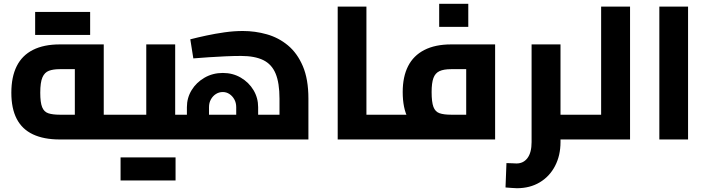

<svg xmlns="http://www.w3.org/2000/svg" viewBox="-20 -738 3749 1016"><path d="M296 0Q212 0 154.5 -27Q97 -54 68.5 -109Q40 -164 40 -247Q40 -331 68.5 -388Q97 -445 154.5 -474Q212 -503 296 -503H529V-71H376V-398L407 -372H296Q262 -372 239 -363.5Q216 -355 204.5 -328.5Q193 -302 193 -247Q193 -196 203 -171Q213 -146 236 -138.5Q259 -131 296 -131H633V0ZM633 0V-131Q645 -131 649 -113.5Q653 -96 653 -66Q653 -36 649 -18Q645 0 633 0ZM166 -553V-675H320V-553ZM303 -553V-675H457V-553Z M907 0V-131H1037V0ZM1037 0V-131Q1049 -131 1053 -113.5Q1057 -96 1057 -66Q1057 -36 1053 -18Q1049 0 1037 0ZM578 0V-131H847L754 -54V-503H907V0ZM578 0Q567 0 562.5 -18Q558 -36 558 -66Q558 -96 562.5 -113.5Q567 -131 578 -131ZM618 217V95H772V217ZM755 217V95H909V217Z M872 0V-131H1567L1459 -45V-216Q1459 -299 1438.5 -348.5Q1418 -398 1373 -420Q1328 -442 1255 -442Q1218 -442 1173 -440Q1128 -438 1083.5 -435Q1039 -432 1003 -429L987 -530Q1026 -540 1072.5 -550Q1119 -560 1168.5 -567Q1218 -574 1265 -574Q1330 -574 1392 -556.5Q1454 -539 1503.5 -498Q1553 -457 1582.5 -388Q1612 -319 1612 -216V0ZM969 -131V-171Q969 -220 994 -261Q1019 -302 1062.5 -327Q1106 -352 1159 -352Q1212 -352 1254.5 -327Q1297 -302 1321.5 -261Q1346 -220 1346 -171V-131H1230V-171Q1230 -194 1220 -212Q1210 -230 1194 -240.5Q1178 -251 1159 -251Q1139 -251 1122.5 -240.5Q1106 -230 1096 -212Q1086 -194 1086 -171V-131ZM872 0Q861 0 856.5 -18Q852 -36 852 -66Q852 -96 856.5 -113.5Q861 -131 872 -131Z M1919 0V-131H2030V0ZM1767 0V-703H1919V0ZM2030 0V-131Q2042 -131 2046 -113.5Q2050 -96 2050 -66Q2050 -36 2046 -18Q2042 0 2030 0Z M2030 0V-131H2484L2447 -99V-398L2478 -372H2367Q2328 -372 2305.5 -361.5Q2283 -351 2273.5 -325Q2264 -299 2264 -251Q2264 -198 2273.5 -172.5Q2283 -147 2305.5 -139Q2328 -131 2367 -131V-10Q2283 -10 2225.5 -34Q2168 -58 2139.5 -111.5Q2111 -165 2111 -251Q2111 -332 2139.5 -388Q2168 -444 2225.5 -473.5Q2283 -503 2367 -503H2600V0ZM2030 0Q2019 0 2014.5 -18Q2010 -36 2010 -66Q2010 -96 2014.5 -113.5Q2019 -131 2030 -131ZM2304 -596V-718H2458V-596Z M2921 0V-131H3050V0ZM2715 258Q2704 258 2688 256.5Q2672 255 2655 254L2660 125Q2676 125 2691 126Q2706 127 2713 127Q2750 127 2771.5 98Q2793 69 2793 14V-503H2946V14Q2946 85 2917 140.5Q2888 196 2836 227Q2784 258 2715 258ZM3050 0V-131Q3062 -131 3066 -113.5Q3070 -96 3070 -66Q3070 -36 3066 -18Q3062 0 3050 0Z M3161 0V-703H3314V0ZM3050 0V-131H3161V0ZM3050 0Q3039 0 3034.5 -18Q3030 -36 3030 -66Q3030 -96 3034.5 -113.5Q3039 -131 3050 -131Z M3469 0V-703H3621V0Z"/></svg>

Font: Cairo ExtraBold
Style: Regular
Weight: 800
Designer: Mohamed Gaber, Accademia di Belle Arti di Urbino
Foundry: Kief Type Foundry, Accademia di Belle Arti di Urbino
Version: Version 3.117